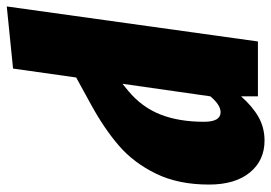

<svg xmlns="http://www.w3.org/2000/svg" viewBox="-184 -454 820 581"><g transform="rotate(90 226.5 -164.0)"><path d="M495 -386Q495 -293 462 -225.5Q429 -158 377.5 -113.5Q326 -69 253 -29L171 16L144 207L-44 226L62 -534H228V-483Q259 -518 291 -536Q323 -554 362 -554Q422 -554 458.5 -509.5Q495 -465 495 -386ZM305 -371Q305 -421 276 -421Q254 -421 228 -390L190 -124L212 -142Q261 -183 283 -239Q305 -295 305 -371Z"/></g></svg>

Font: Fira Sans Extra Condensed Black
Style: Italic
Weight: 900
Width: 3
Italic angle: -8°
Designer: Carrois Corporate & Edenspiekermann AG
Foundry: Carrois Corporate GbR & Edenspiekermann AG
Version: Version 4.203